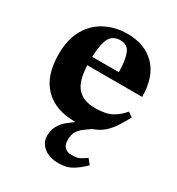

<svg xmlns="http://www.w3.org/2000/svg" viewBox="-169 -594 854 924"><g transform="rotate(30 257.5 -132.0)"><path d="M294 221Q242 221 211 196Q180 171 180 134Q180 101 193 78Q206 55 225 39Q244 23 262 11V8Q153 8 92.5 -53.5Q32 -115 32 -234Q32 -320 65 -375.5Q98 -431 152.5 -458Q207 -485 272 -485Q367 -485 424.5 -427.5Q482 -370 483 -257H178Q181 -170 214.5 -133.5Q248 -97 312 -97Q371 -97 404.5 -115Q438 -133 463 -164L489 -146Q473 -117 455.5 -89Q438 -61 414 -38.5Q390 -16 352 -3Q334 9 316.5 22Q299 35 287.5 53Q276 71 276 100Q276 128 289.5 141.5Q303 155 326 155Q355 155 369.5 148.5Q384 142 406 126L429 154Q400 183 369 202Q338 221 294 221ZM178 -304H326Q326 -366 312 -403.5Q298 -441 258 -441Q216 -441 198.5 -410Q181 -379 178 -304Z"/></g></svg>

Font: STIX Two Text
Style: Bold
Weight: 700
Designer: Ross Mills, John Hudson & Paul Hanslow, Tiro Typeworks Ltd; with prior portions MicroPress Inc., and Coen Hoffman.
Foundry: Tiro Typeworks Ltd
Version: Version 2.13 b171